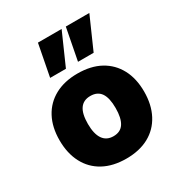

<svg xmlns="http://www.w3.org/2000/svg" viewBox="-181 -894 970 1032"><g transform="rotate(-30 304.0 -378.0)"><path d="M305 11Q223 11 164 -21Q105 -53 73.5 -113Q42 -173 42 -254Q42 -335 73.5 -394Q105 -453 164 -485Q223 -517 304 -517Q387 -517 445.5 -485Q504 -453 535.5 -394Q567 -335 567 -254Q567 -173 535.5 -113Q504 -53 445.5 -21Q387 11 305 11ZM305 -128Q349 -128 369.5 -160Q390 -192 390 -254Q390 -317 369 -347.5Q348 -378 304 -378Q261 -378 239.5 -347.5Q218 -317 218 -254Q218 -192 240 -160Q262 -128 305 -128ZM339 -570 377 -767H523L436 -570ZM166 -570 204 -767H351L264 -570Z"/></g></svg>

Font: Nunito Sans 7pt SemiCondensed Black
Style: Regular
Weight: 900
Width: 4
Designer: Vernon Adams
Foundry: Vernon Adams
Version: Version 3.101;gftools[0.9.27]